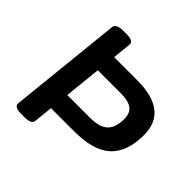

<svg xmlns="http://www.w3.org/2000/svg" viewBox="-178 -866 1032 1032"><g transform="rotate(45 337.5 -350.0)"><path d="M120 2Q67 2 70 -28L137 -673Q140 -702 194 -702H219Q273 -702 270 -672L259 -567H434Q669 -567 669 -384Q669 -258 603 -195.5Q537 -133 389 -133H213L202 -27Q201 -12 187.5 -5Q174 2 145 2ZM422 -455H247L225 -245H400Q469 -245 501 -274.5Q533 -304 533 -370Q533 -415 506.5 -435Q480 -455 422 -455Z"/></g></svg>

Font: Asap Expanded Expanded SemiBold
Style: Italic
Weight: 600
Width: 7
Italic angle: -6°
Designer: Pablo Cosgaya
Foundry: Omnibus-Type
Version: Version 3.001; ttfautohint (v1.8.4.7-5d5b)